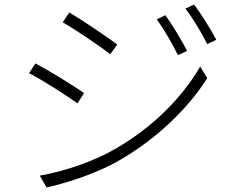

<svg xmlns="http://www.w3.org/2000/svg" viewBox="-20 -801 1040 845"><path d="M708 -734 670 -716C700 -675 741 -605 763 -558L803 -577C779 -626 732 -701 708 -734ZM834 -781 796 -763C828 -722 869 -654 892 -607L932 -626C907 -674 859 -749 834 -781ZM285 -746 256 -703C310 -672 422 -597 465 -562L496 -605C458 -634 340 -714 285 -746ZM155 -28 185 24C280 3 415 -41 515 -101C673 -194 809 -325 892 -457L861 -508C779 -368 652 -241 488 -146C391 -90 264 -47 155 -28ZM136 -522 108 -479C165 -450 276 -379 321 -346L350 -391C312 -419 191 -493 136 -522Z"/></svg>

Font: Noto Sans T Chinese Light
Style: Regular
Weight: 300
Designer: Ryoko NISHIZUKA (kana & ideographs); Paul D. Hunt (Latin, Greek & Cyrillic); Wenlong ZHANG (bopomofo); Sandoll Communica
Foundry: Adobe Systems Incorporated
Version: Version 1.000;PS 1;hotconv 1.0.78;makeotf.lib2.5.61930